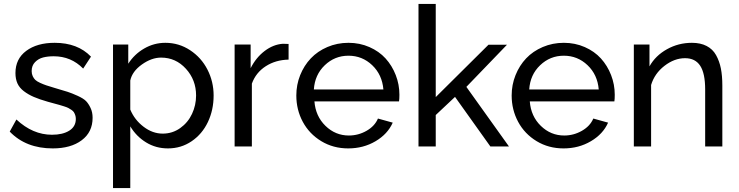

<svg xmlns="http://www.w3.org/2000/svg" viewBox="-20 -750 3784 983"><path d="M250 9.8Q112.8 9.8 29.8 -76.2L64 -138.2Q147.5 -60.1 246.1 -60.1Q301.3 -60.1 334.7 -81.1Q368.2 -102.1 368.2 -141.1Q368.2 -151.9 365.2 -160.4Q362.3 -168.9 358.4 -175.3Q354.5 -181.6 345.7 -187.5Q336.9 -193.4 330.1 -197Q323.2 -200.7 308.8 -205.3Q294.4 -210 284.9 -212.6Q275.4 -215.3 256.1 -220.5Q236.8 -225.6 225.1 -229Q182.1 -241.2 153.3 -253.7Q124.5 -266.1 102.1 -283.2Q79.6 -300.3 69.3 -323Q59.1 -345.7 59.1 -376Q59.1 -448.7 114.5 -489.7Q169.9 -530.8 259.8 -530.8Q377.9 -530.8 445.8 -460L405.8 -398.9Q344.2 -461.9 254.9 -461.9Q224.6 -461.9 200.7 -455.8Q176.8 -449.7 159.4 -431.9Q142.1 -414.1 142.1 -386.2Q142.1 -371.6 147.5 -360.1Q152.8 -348.6 160.6 -341.1Q168.5 -333.5 185.5 -325.7Q202.6 -317.9 217.3 -313Q231.9 -308.1 259.8 -299.8Q305.2 -286.6 326.4 -279.8Q347.7 -272.9 377.7 -259.3Q407.7 -245.6 420.7 -232.2Q433.6 -218.8 443.8 -197Q454.1 -175.3 454.1 -147Q454.1 -73.7 398.4 -32Q342.8 9.8 250 9.8Z M647 -103V212.9H558.6V-522H636.7V-423.8Q668 -472.7 718.3 -501.7Q768.6 -530.8 826.7 -530.8Q896 -530.8 953.4 -492.9Q1010.7 -455.1 1042.2 -393.6Q1073.7 -332 1073.7 -261.2Q1073.7 -187 1044.4 -125.2Q1015.1 -63.5 961.2 -26.9Q907.2 9.8 839.8 9.8Q777.8 9.8 727.8 -21Q677.7 -51.8 647 -103ZM983.9 -261.2Q983.9 -340.8 931.9 -397.9Q879.9 -455.1 804.7 -455.1Q755.9 -455.1 706.3 -419.7Q656.7 -384.3 647 -337.9V-189Q668.9 -136.2 715.1 -101.1Q761.2 -65.9 813 -65.9Q862.8 -65.9 902.6 -94.2Q942.4 -122.6 963.1 -167Q983.9 -211.4 983.9 -261.2Z M1457.5 -444.8Q1391.1 -443.4 1340.6 -410.9Q1290 -378.4 1269.5 -321.8V0H1181.2V-522H1263.2V-400.9Q1290.5 -455.1 1334.7 -488.8Q1378.9 -522.5 1428.2 -525.9Q1450.7 -525.9 1457.5 -524.9Z M1762.7 9.8Q1686 9.8 1624.8 -27.3Q1563.5 -64.5 1530.3 -126.2Q1497.1 -188 1497.1 -261.2Q1497.1 -315.9 1516.8 -365.2Q1536.6 -414.6 1571.3 -451.2Q1606 -487.8 1656.2 -509.3Q1706.5 -530.8 1764.2 -530.8Q1821.8 -530.8 1871.3 -509Q1920.9 -487.3 1954.1 -450.7Q1987.3 -414.1 2006.1 -365.7Q2024.9 -317.4 2024.9 -265.1Q2024.9 -242.7 2022.9 -231H1589.8Q1595.7 -154.8 1646.5 -105.5Q1697.3 -56.2 1766.1 -56.2Q1814.5 -56.2 1856.7 -80.3Q1898.9 -104.5 1915 -143.1L1990.7 -122.1Q1964.8 -63.5 1902.6 -26.9Q1840.3 9.8 1762.7 9.8ZM1586.9 -292H1942.9Q1936.5 -367.7 1885.5 -416.3Q1834.5 -464.8 1764.2 -464.8Q1693.8 -464.8 1642.8 -416Q1591.8 -367.2 1586.9 -292Z M2490.7 0 2309.6 -253.9 2210.9 -161.1V0H2122.6V-730H2210.9V-252.9L2481 -521H2575.7L2367.7 -305.2L2585.9 0Z M2865.2 9.8Q2788.6 9.8 2727.3 -27.3Q2666 -64.5 2632.8 -126.2Q2599.6 -188 2599.6 -261.2Q2599.6 -315.9 2619.4 -365.2Q2639.2 -414.6 2673.8 -451.2Q2708.5 -487.8 2758.8 -509.3Q2809.1 -530.8 2866.7 -530.8Q2924.3 -530.8 2973.9 -509Q3023.4 -487.3 3056.6 -450.7Q3089.8 -414.1 3108.6 -365.7Q3127.4 -317.4 3127.4 -265.1Q3127.4 -242.7 3125.5 -231H2692.4Q2698.2 -154.8 2749 -105.5Q2799.8 -56.2 2868.7 -56.2Q2917 -56.2 2959.2 -80.3Q3001.5 -104.5 3017.6 -143.1L3093.3 -122.1Q3067.4 -63.5 3005.1 -26.9Q2942.9 9.8 2865.2 9.8ZM2689.5 -292H3045.4Q3039.1 -367.7 2988 -416.3Q2937 -464.8 2866.7 -464.8Q2796.4 -464.8 2745.4 -416Q2694.3 -367.2 2689.5 -292Z M3678.2 0H3590.3V-292Q3590.3 -374.5 3564.9 -413.3Q3539.6 -452.1 3487.3 -452.1Q3432.6 -452.1 3381.8 -412.8Q3331.1 -373.5 3313.5 -314.9V0H3225.1V-522H3305.2V-410.2Q3335.9 -465.3 3394.8 -498Q3453.6 -530.8 3522.5 -530.8Q3566.4 -530.8 3597.7 -514.6Q3628.9 -498.5 3646 -468Q3663.1 -437.5 3670.7 -399.7Q3678.2 -361.8 3678.2 -312Z"/></svg>

Font: Rawline Medium
Style: Regular
Weight: 500
Designer: Matt McInerney, Pablo Impallari, Rodrigo Fuenzalida
Foundry: Matt McInerney, Pablo Impallari, Rodrigo Fuenzalida
Version: Version 4.020;PS 004.020;hotconv 1.0.88;makeotf.lib2.5.64775